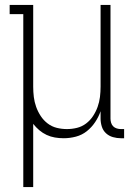

<svg xmlns="http://www.w3.org/2000/svg" viewBox="-20 -550 540 775"><path d="M74 205V-493H19V-530H114V-200Q114 -179 116.5 -158.5Q119 -138 126 -118.5Q133 -99 144.5 -81.5Q156 -64 172.5 -51.5Q189 -39 209 -34Q229 -29 250 -29Q271 -29 291 -34Q311 -39 327.5 -51.5Q344 -64 355.5 -81.5Q367 -99 374 -118.5Q381 -138 383.5 -158.5Q386 -179 386 -200V-530H426V-71Q426 -63 428.5 -54.5Q431 -46 437 -40Q443 -34 451.5 -31.5Q460 -29 468 -29H481V8H468Q452 8 436 3.5Q420 -1 408 -12Q396 -23 391 -39Q386 -55 386 -71V-101Q378 -78 364 -57Q350 -36 330.5 -20.5Q311 -5 286.5 1.5Q262 8 237 8Q219 8 201.5 5Q184 2 168 -5.5Q152 -13 138.5 -24.5Q125 -36 114 -50V205Z"/></svg>

Font: Iosevka Slab Extralight
Style: Regular
Weight: 200
Monospace: yes
Designer: Belleve Invis
Foundry: Belleve Invis
Version: Version 11.1.1; ttfautohint (v1.8.3)